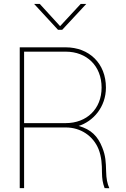

<svg xmlns="http://www.w3.org/2000/svg" viewBox="-20 -972 652 992"><path d="M82 0H104.5V-313.5H319.3C397.9 -313.5 461.9 -269 489.3 -201.2C504.9 -161.6 506.8 -120.6 506.8 -82C507.3 -46.4 510.7 -26.9 520.5 0L544.9 0.5C533.7 -25.4 529.3 -47.4 528.3 -86.9C526.9 -135.3 525.9 -166.5 508.3 -210C485.4 -268.1 450.7 -303.7 386.2 -321.3C460.9 -344.7 527.3 -418.5 527.3 -519.5C527.3 -644.5 440.4 -727.5 319.3 -727.5H82ZM185.5 -951.7H156.7V-951.2L279.8 -817.9H301.3L425.3 -951.2V-951.7H397L290.5 -836.9ZM104.5 -335.9V-705.1H319.3C428.2 -705.1 504.9 -631.3 504.9 -519.5C504.9 -409.2 428.2 -335.9 319.3 -335.9Z"/></svg>

Font: Raveo Display Display Thin
Style: Regular
Weight: 100
Designer: Jakub Foglar, Rasmus Andersson (Inter)
Foundry: Jakubfoglar.com
Version: Version 1.100;Glyphs 3.2.3 (3260)